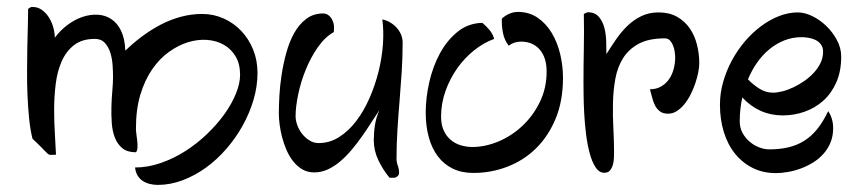

<svg xmlns="http://www.w3.org/2000/svg" viewBox="-20 -495 2425 549"><path d="M431.2 33.7Q419.4 33.7 408.4 31Q397.5 28.3 388.4 22.5Q379.4 16.6 373.5 7.1Q367.7 -2.4 366.2 -16.1Q403.3 -16.1 440.2 -29.1Q477.1 -42 510.3 -63.2Q543.5 -84.5 572 -111.8Q600.6 -139.2 621.6 -168.5Q642.6 -197.8 654.5 -227.1Q666.5 -256.3 666.5 -281.2Q666.5 -312 653.8 -333.5Q641.1 -355 620.1 -366.9Q599.1 -378.9 572.3 -380.9Q545.4 -382.8 517.6 -374.3Q489.7 -365.7 462.9 -346.4Q436 -327.1 415 -296.6Q394 -266.1 381.3 -224.1Q368.7 -182.1 368.7 -127.9Q368.7 -120.6 370.1 -110.6Q371.6 -100.6 372.6 -90.8Q373.5 -81.1 373 -72.5Q372.6 -64 368.7 -59.6Q344.2 -59.6 330.1 -71Q315.9 -82.5 308.6 -101.1Q301.3 -119.6 299.6 -143.3Q297.9 -167 298.6 -190.9Q299.3 -214.8 301.3 -236.8Q303.2 -258.8 303.2 -274.4Q303.2 -289.1 302 -307.9Q300.8 -326.7 295.7 -343.5Q290.5 -360.4 280 -372.1Q269.5 -383.8 251.5 -383.8Q214.4 -383.8 191.7 -366Q168.9 -348.1 156.2 -319.3Q143.6 -290.5 139.2 -254.2Q134.8 -217.8 134.8 -181.2Q134.8 -144.5 137 -110.6Q139.2 -76.7 140.1 -52.7Q132.3 -52.7 128.4 -52.2Q124.5 -51.8 121.8 -52.5Q119.1 -53.2 116.7 -55.2Q114.3 -57.1 109.4 -62.3Q104.5 -67.4 95.9 -76.2Q87.4 -85 72.8 -98.6Q66.4 -125 63.2 -156.7Q60.1 -188.5 58.6 -222.7Q57.1 -256.8 57.4 -291.7Q57.6 -326.7 58.1 -359.1Q58.6 -391.6 59.6 -420.2Q60.5 -448.7 60.5 -469.7Q64.9 -472.2 66.4 -473.6Q67.9 -475.1 73.2 -475.1Q88.4 -475.1 100.3 -466.3Q112.3 -457.5 120.4 -444.3Q128.4 -431.2 132.6 -415.8Q136.7 -400.4 136.7 -387.2Q152.8 -408.7 173.6 -424.1Q194.3 -439.5 216.3 -446.8Q238.3 -454.1 259.8 -452.9Q281.2 -451.7 298.3 -440.4Q315.4 -429.2 326.2 -407Q336.9 -384.8 338.4 -350.1Q360.8 -372.1 386.5 -391.1Q412.1 -410.2 439.7 -424.6Q467.3 -439 497.1 -447Q526.9 -455.1 558.1 -455.1Q590.8 -455.1 619.6 -442.1Q648.4 -429.2 669.9 -406.5Q691.4 -383.8 703.9 -353Q716.3 -322.3 716.3 -286.6Q716.3 -248.5 705.1 -210.2Q693.8 -171.9 674.1 -136.2Q654.3 -100.6 627.4 -69.6Q600.6 -38.6 568.8 -15.6Q537.1 7.3 502 20.5Q466.8 33.7 431.2 33.7Z M1113.8 -42Q1113.8 -31.2 1117.4 -21.5Q1121.1 -11.7 1121.1 -0.5Q1121.1 5.4 1116 9.5Q1110.8 13.7 1105 13.2H1093.8Q1075.2 -9.3 1062 -36.6Q1048.8 -64 1048.8 -94.2Q1048.8 -116.2 1052.2 -137.9Q1055.7 -159.7 1064.9 -180.2Q1054.2 -164.6 1042 -145.3Q1029.8 -126 1015.9 -106.2Q1002 -86.4 986.3 -67.6Q970.7 -48.8 953.6 -34.2Q936.5 -19.5 917.7 -10.7Q898.9 -2 878.4 -2Q859.4 -2 844.5 -10.7Q829.6 -19.5 818.4 -33.7Q807.1 -47.9 799.3 -65.9Q791.5 -84 786.6 -102.8Q781.7 -121.6 779.5 -139.4Q777.3 -157.2 777.3 -170.9Q777.3 -190.9 778.8 -220Q780.3 -249 785.2 -280.8Q790 -312.5 798.6 -343.8Q807.1 -375 821 -400.1Q835 -425.3 855.5 -440.9Q876 -456.5 903.8 -456.5Q911.6 -456.5 917.7 -452.6Q923.8 -448.7 927.7 -442.4Q931.6 -436 933.6 -428.7Q935.5 -421.4 935.1 -415L934.6 -403.3Q909.2 -389.2 888.9 -360.1Q868.7 -331.1 854.5 -296.4Q840.3 -261.7 832.8 -225.8Q825.2 -189.9 825.2 -162.6Q825.2 -151.4 829.8 -137.9Q834.5 -124.5 843.3 -113Q852.1 -101.6 864.3 -93.8Q876.5 -85.9 891.1 -85.9Q922.9 -85.9 950 -103.3Q977.1 -120.6 998.8 -149.2Q1020.5 -177.7 1036.6 -214.6Q1052.7 -251.5 1062.5 -290.8Q1072.3 -330.1 1075 -368.9Q1077.6 -407.7 1073.2 -439.5Q1085 -437 1095.5 -430.9Q1106 -424.8 1114 -416Q1122.1 -407.2 1126.7 -396.2Q1131.3 -385.3 1131.3 -373Q1131.3 -331.5 1128.7 -290.3Q1126 -249 1122.6 -207.8Q1119.1 -166.5 1116.5 -125Q1113.8 -83.5 1113.8 -42Z M1197.3 -173.3Q1197.3 -215.3 1207.5 -260.3Q1217.8 -305.2 1238 -342.5Q1258.3 -379.9 1288.6 -404.3Q1318.8 -428.7 1359.4 -429.7Q1369.6 -420.9 1379.2 -409.9Q1388.7 -398.9 1393.1 -383.8Q1363.3 -373 1335.9 -351.3Q1308.6 -329.6 1287.6 -300Q1266.6 -270.5 1253.9 -234.9Q1241.2 -199.2 1241.2 -161.1Q1241.2 -138.2 1248.8 -121.8Q1256.3 -105.5 1268.8 -95Q1281.2 -84.5 1297.4 -79.6Q1313.5 -74.7 1330.6 -74.7Q1367.2 -74.7 1404.8 -90.3Q1442.4 -106 1473.1 -134.5Q1503.9 -163.1 1523.4 -202.9Q1543 -242.7 1543 -290.5Q1543 -330.6 1523.2 -353.3Q1503.4 -376 1469.7 -376Q1449.7 -376 1434.6 -364.3Q1422.4 -379.9 1418.2 -400.6Q1414.1 -421.4 1415 -441.9Q1424.8 -450.7 1436.5 -455.8Q1448.2 -460.9 1460.9 -460.9Q1493.2 -460.9 1517.3 -444.3Q1541.5 -427.7 1557.6 -400.9Q1573.7 -374 1581.8 -340.3Q1589.8 -306.6 1589.8 -272.5Q1589.8 -207 1569.1 -156.5Q1548.3 -106 1513.2 -71.3Q1478 -36.6 1431.4 -18.6Q1384.8 -0.5 1333.5 -0.5Q1299.8 -0.5 1274.4 -12.9Q1249 -25.4 1231.9 -48.1Q1214.8 -70.8 1206.1 -102.5Q1197.3 -134.3 1197.3 -173.3Z M1890.1 -169.9Q1875.5 -169.9 1866.7 -176.8Q1857.9 -183.6 1852.8 -193.8Q1847.7 -204.1 1844.7 -216.3Q1841.8 -228.5 1838.4 -239.7Q1856.4 -239.7 1870.1 -247.6Q1883.8 -255.4 1892.8 -268.3Q1901.9 -281.2 1906.2 -297.6Q1910.6 -314 1910.6 -330.1Q1910.6 -336.4 1909.4 -345.9Q1908.2 -355.5 1904.8 -364.3Q1901.4 -373 1895.8 -379.2Q1890.1 -385.3 1880.9 -385.3Q1835 -385.3 1806.4 -369.9Q1777.8 -354.5 1761.7 -328.9Q1745.6 -303.2 1739.5 -269.8Q1733.4 -236.3 1732.7 -200Q1731.9 -163.6 1733.9 -127.2Q1735.8 -90.8 1735.8 -59.1Q1735.8 -52.2 1735.4 -42.2Q1734.9 -32.2 1732.2 -22.9Q1729.5 -13.7 1723.9 -7.3Q1718.3 -1 1708 -1Q1692.9 -1 1682.6 -17.1Q1672.4 -33.2 1665.8 -58.1Q1659.2 -83 1655.5 -113.3Q1651.9 -143.6 1650.4 -172.1Q1648.9 -200.7 1648.7 -224.1Q1648.4 -247.6 1648.4 -258.3Q1648.4 -307.6 1649.4 -356.7Q1650.4 -405.8 1649.4 -455.1Q1650.9 -456.1 1655 -458Q1659.2 -460 1660.2 -460Q1681.2 -460 1692.4 -446.8Q1703.6 -433.6 1708.3 -414.8Q1712.9 -396 1713.4 -375.5Q1713.9 -355 1713.9 -340.3Q1727.1 -361.3 1741.7 -382.6Q1756.3 -403.8 1773.9 -420.9Q1791.5 -438 1813.5 -448.7Q1835.4 -459.5 1863.3 -459.5Q1894 -459.5 1916 -447Q1938 -434.6 1952.1 -414.1Q1966.3 -393.6 1972.9 -367.4Q1979.5 -341.3 1979.5 -314.5Q1979.5 -303.2 1976.6 -288.3Q1973.6 -273.4 1968.3 -257.3Q1962.9 -241.2 1955.1 -225.6Q1947.3 -210 1937.3 -197.5Q1927.2 -185.1 1915.5 -177.5Q1903.8 -169.9 1890.1 -169.9Z M2385.3 -333Q2385.3 -291 2371.3 -259.5Q2357.4 -228 2334 -207Q2310.5 -186 2280.5 -175.5Q2250.5 -165 2218.3 -165Q2150.4 -165 2102.5 -216.3Q2095.2 -183.1 2095.2 -147.9Q2095.2 -129.4 2103.3 -114.7Q2111.3 -100.1 2123.8 -89.6Q2136.2 -79.1 2151.1 -73.5Q2166 -67.9 2179.7 -67.9Q2209 -67.9 2233.4 -73.5Q2257.8 -79.1 2278.6 -91.8Q2299.3 -104.5 2316.4 -125.5Q2333.5 -146.5 2348.1 -177.2Q2362.3 -156.2 2362.3 -128.4Q2362.3 -105.5 2354.5 -86.9Q2346.7 -68.4 2333.7 -54.2Q2320.8 -40 2304 -29.8Q2287.1 -19.5 2269 -12.9Q2251 -6.3 2232.7 -3.2Q2214.4 0 2198.7 0Q2162.1 0 2132.6 -14.6Q2103 -29.3 2082 -55.2Q2061 -81.1 2049.8 -117.2Q2038.6 -153.3 2038.6 -195.8Q2038.6 -228 2047.6 -260Q2056.6 -292 2072.3 -321.3Q2087.9 -350.6 2109.4 -376Q2130.9 -401.4 2155.8 -419.9Q2180.7 -438.5 2207.5 -449Q2234.4 -459.5 2261.7 -459.5Q2280.8 -459.5 2302.5 -449Q2324.2 -438.5 2342.5 -420.9Q2360.8 -403.3 2373 -380.6Q2385.3 -357.9 2385.3 -333ZM2333.5 -346.7Q2333.5 -359.9 2327.1 -368.2Q2320.8 -376.5 2311.5 -380.9Q2302.2 -385.3 2291.5 -387Q2280.8 -388.7 2272.5 -388.7Q2245.6 -388.7 2222.4 -379.4Q2199.2 -370.1 2179.7 -354Q2160.2 -337.9 2144.8 -315.9Q2129.4 -293.9 2118.7 -268.1Q2133.8 -252.4 2151.9 -241.2Q2169.9 -230 2190.4 -230Q2202.1 -230 2217.5 -233.9Q2232.9 -237.8 2248.8 -245.4Q2264.6 -252.9 2279.8 -263.4Q2294.9 -273.9 2306.9 -286.9Q2318.8 -299.8 2326.2 -314.9Q2333.5 -330.1 2333.5 -346.7Z"/></svg>

Font: RIT Kutty
Style: Bold
Weight: 700
Designer: Artist Kutty Kodungallur
Foundry: Rachana Institute of Technology
Version: 1.3.2